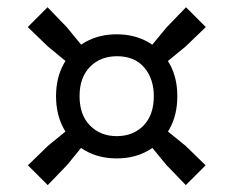

<svg xmlns="http://www.w3.org/2000/svg" viewBox="-20 -642 660 543"><path d="M198 -442.5 115 -511 58.5 -565.5 114.5 -621.5 169 -565 237.5 -481.5ZM422 -442.5 382.5 -481.5 451.5 -565 506 -621.5 562 -565.5 505.5 -511ZM505.5 -118.5 451 -175 385.5 -254.5 425 -294.5 505.5 -229 561.5 -174.5ZM115 -118.5 59 -174.5 115 -229 195 -294.5 234.5 -254.5 169.5 -175ZM310 -194Q260 -194 221.2 -216Q182.5 -238 160.5 -277.8Q138.5 -317.5 138.5 -370Q138.5 -422.5 160.5 -461.8Q182.5 -501 221.2 -523Q260 -545 310 -545Q360 -545 398.8 -523Q437.5 -501 459.5 -461.8Q481.5 -422.5 481.5 -370Q481.5 -317 459.5 -277.5Q437.5 -238 398.8 -216Q360 -194 310 -194ZM310 -257Q356.5 -257 385.8 -286.8Q415 -316.5 415 -370Q415 -419.5 387.8 -451.2Q360.5 -483 311 -483Q264 -483 234.5 -453Q205 -423 205 -370Q205 -317 234.5 -287Q264 -257 310 -257Z"/></svg>

Font: Encode Sans SemiExpanded Medium
Style: Regular
Weight: 500
Width: 6
Designer: Multiple Designers
Foundry: Impallari Type
Version: Version 3.002